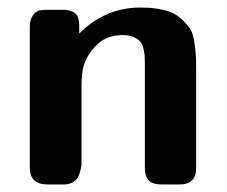

<svg xmlns="http://www.w3.org/2000/svg" viewBox="-20 -489 601 509"><path d="M59 -45V-418Q59 -437 67 -448Q75 -459 83.5 -461Q92 -463 104 -463H144Q154 -463 159.5 -462Q165 -461 173.5 -457.5Q182 -454 186 -444.5Q190 -435 190 -420V-400Q259 -469 352 -469Q388 -469 414.5 -462.5Q441 -456 456.5 -442.5Q472 -429 481.5 -416.5Q491 -404 494.5 -381.5Q498 -359 499 -345.5Q500 -332 500 -308V-44Q500 0 457 0H410Q383 0 373.5 -11.5Q364 -23 364 -44V-318Q364 -333 363.5 -341Q363 -349 360 -361Q357 -373 351 -379.5Q345 -386 333.5 -391Q322 -396 305 -396Q263 -396 237 -370.5Q211 -345 202 -315Q196 -293 196 -261V-53Q196 -51 195.5 -47.5Q195 -44 192.5 -34.5Q190 -25 186 -18Q182 -11 172.5 -5.5Q163 0 150 0H106Q59 0 59 -45Z"/></svg>

Font: CMU Sans Serif
Style: Bold
Weight: 700
Version: Version 0.7.0